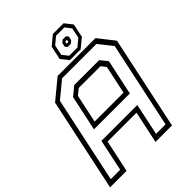

<svg xmlns="http://www.w3.org/2000/svg" viewBox="-267 -1030 1160 1160"><g transform="rotate(-45 313.5 -450.0)"><path d="M-17 0 110 -597 235 -700H558L639 -597L512 0H371L415 -206H168L124 0ZM21 -32H101.5L144.5 -235.5H451L408 -32H489L606.5 -584L537 -671H244L138.5 -584ZM198 -347H445L483.5 -528L459.5 -558.5H273.5L236.5 -528ZM162 -316.5 210.5 -544 267 -590H480L517 -544L468.5 -316.5ZM355 -715 316 -763.5 334.5 -850.5 394 -899.5H485.5L524 -850.5L505.5 -763.5L446.5 -715ZM370.5 -737H441L487 -775L500.5 -840.5L471 -878.5H400L354.5 -840.5L340.5 -775ZM401 -781 390 -795 395.5 -820.5 412 -834H440L451 -820.5L445.5 -795L429 -781ZM414.5 -799H423L427.5 -803L429.5 -811.5L426 -815H417.5L413 -811.5L411 -803Z"/></g></svg>

Font: Tourney Light
Style: Italic
Weight: 300
Italic angle: -12°
Version: Version 1.015